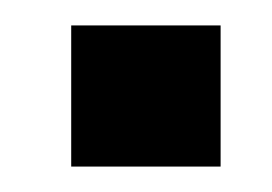

<svg xmlns="http://www.w3.org/2000/svg" viewBox="-20 -131 214 151"><path d="M36 0H153.5V-111H36Z"/></svg>

Font: League Gothic SemiExpanded
Style: Regular
Weight: 400
Width: 6
Designer: The League of Moveable Type
Version: Version 1.600; ttfautohint (v1.8.3)